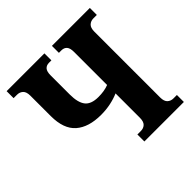

<svg xmlns="http://www.w3.org/2000/svg" viewBox="-183 -872 1031 1031"><g transform="rotate(-45 332.0 -357.0)"><path d="M343 0V-53H369Q390 -53 403 -65.5Q416 -78 416 -107V-292Q389 -280 354 -272.5Q319 -265 280 -265Q186 -265 135 -309.5Q84 -354 84 -452V-607Q84 -636 70.5 -648.5Q57 -661 37 -661H11V-714H298V-661H280Q260 -661 249 -648.5Q238 -636 238 -607V-462Q238 -400 260.5 -371.5Q283 -343 338 -343Q359 -343 378.5 -346Q398 -349 416 -356V-607Q416 -636 405 -648.5Q394 -661 374 -661H355V-714H643V-661H617Q597 -661 583.5 -648.5Q570 -636 570 -607V-107Q570 -78 583.5 -65.5Q597 -53 617 -53H643V0Z"/></g></svg>

Font: Noto Serif ExtraCondensed ExtraBold
Style: Regular
Weight: 800
Width: 2
Designer: Monotype Design Team
Foundry: Monotype Imaging Inc.
Version: Version 2.013; ttfautohint (v1.8.4.7-5d5b)